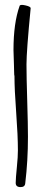

<svg xmlns="http://www.w3.org/2000/svg" viewBox="-20 -757 174 783"><path d="M37 -489Q37 -477 37.5 -467Q38 -457 38 -452L39 -447Q39 -392 46 -298Q53 -203 53 -144Q53 -117 49 -78Q44 -28 44 -11Q44 6 64 6Q82 6 83 -10Q94 -101 94 -199Q94 -248 91 -347Q88 -444 88 -494Q88 -548 105 -723Q106 -730 84 -735Q62 -740 60 -733Q35 -663 35 -553Q35 -543 37 -489Z"/></svg>

Font: Neythal
Style: Regular
Weight: 400
Designer: Tharique Azeez
Foundry: Tharique Azeez
Version: Version 0.44